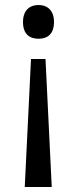

<svg xmlns="http://www.w3.org/2000/svg" viewBox="-20 -566 309 768"><path d="M196 -478C196 -526 168 -546 134 -546C100 -546 72 -526 72 -478C72 -428 100 -411 134 -411C168 -411 196 -428 196 -478ZM104 -330 79 182H187L162 -330Z"/></svg>

Font: Noto Sans Caucasian Albanian
Style: Regular
Weight: 400
Designer: Monotype Design Team
Foundry: Monotype Imaging Inc.
Version: Version 2.005